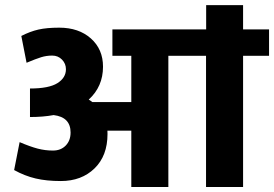

<svg xmlns="http://www.w3.org/2000/svg" viewBox="-20 -749 1098 769"><path d="M505.9 0V-225.6H410.2Q410.6 -221.2 410.6 -212.4Q410.6 -125 358.6 -74.5Q306.6 -23.9 223.6 -23.9Q166 -23.9 122.6 -34.2Q79.1 -44.4 36.6 -67.9L58.6 -179.7Q101.1 -161.6 130.9 -153.8Q160.6 -146 192.1 -146Q223.6 -146 243.2 -166Q262.7 -186 262.7 -218.3Q262.7 -279.8 194.8 -288.1Q152.8 -280.3 100.1 -280.3V-394.5Q175.8 -394.5 210 -416Q244.1 -437.5 244.1 -471.7Q244.1 -494.1 228.3 -510.3Q212.4 -526.4 189.2 -526.4Q166 -526.4 144.8 -519.8Q123.5 -513.2 86.4 -497.6L65.4 -605Q100.6 -623 133.8 -630.6Q167 -638.2 217.3 -638.2Q295.4 -638.2 344 -595Q392.6 -551.8 392.6 -481.9Q392.6 -402.3 335.4 -350.1Q339.4 -348.1 349.6 -340.3H505.9V-525.4H430.2V-631.3H805.7V-728.5H953.6V-631.3H1057.6V-525.4H953.6V0H805.2V-525.4H654.3V0Z"/></svg>

Font: Yantramanav Black
Style: Regular
Weight: 900
Version: Version 1.001;PS 1.0;hotconv 1.0.72;makeotf.lib2.5.5900; ttf